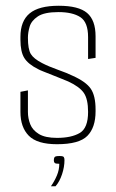

<svg xmlns="http://www.w3.org/2000/svg" viewBox="-20 -495 404 667"><path d="M178 6Q109 6 80 -23.5Q51 -53 51 -106V-176L77 -181V-106Q77 -84 85 -63.5Q93 -43 115 -29.5Q137 -16 178 -16Q228 -16 257 -33Q286 -50 286 -106Q286 -151 271 -172.5Q256 -194 217 -212Q210 -215 195 -221Q180 -227 162.5 -234Q145 -241 131 -246.5Q117 -252 112 -255Q78 -272 64.5 -293.5Q51 -315 51 -357V-367Q51 -422 83 -448.5Q115 -475 184 -475Q253 -475 282.5 -450Q312 -425 312 -369V-294L286 -290V-366Q286 -418 259 -435.5Q232 -453 183 -453Q134 -453 111.5 -438Q89 -423 83 -402.5Q77 -382 77 -364Q77 -324 87 -307.5Q97 -291 126 -276Q149 -264 181.5 -252.5Q214 -241 232 -232Q279 -211 295.5 -186.5Q312 -162 312 -115V-108Q312 -52 283.5 -23Q255 6 178 6ZM157 152Q169 135 177.5 115Q186 95 186 74Q173 74 170 71Q167 68 167 62Q167 55 169.5 51Q172 47 187 47Q199 47 201.5 50.5Q204 54 204 61Q204 85 195.5 110.5Q187 136 173 152Z"/></svg>

Font: Smooch Sans ExtraLight
Style: Regular
Weight: 200
Designer: Robert E. Leuschke
Foundry: Robert E. Leuschke
Version: Version 1.010; ttfautohint (v1.8.3)